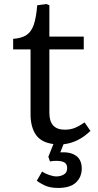

<svg xmlns="http://www.w3.org/2000/svg" viewBox="-20 -700 485 949"><path d="M267 229Q227 229 200 216Q173 203 162 193L188 148Q201 157 222 164.5Q243 172 259 172Q279 172 295.5 162.5Q312 153 312 131Q312 111 298.5 103Q285 95 257 95Q241 95 227 98L219 75L244 12Q183 4 157 -34.5Q131 -73 131 -135V-456H45V-508Q87 -511 111 -527Q135 -543 147 -578Q159 -613 164 -674L210 -680L224 -674V-519H394V-456H224V-142Q224 -59 300 -59Q329 -59 351.5 -68.5Q374 -78 398 -95L427 -53Q367 5 294 13L278 53Q328 50 356 70Q384 90 384 133Q384 175 355.5 202Q327 229 267 229Z"/></svg>

Font: Literata 7pt
Style: Regular
Weight: 400
Designer: Latin by Veronika Burian and Jose Scaglione. Greek by Irene Vlachou. Cyrillic by Vera Evstafieva.
Foundry: TypeTogether
Version: Version 3.002